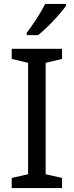

<svg xmlns="http://www.w3.org/2000/svg" viewBox="-20 -964 379 984"><path d="M318 -934V-944H212C189 -899 146 -833 117 -796V-784H175C222 -820 293 -897 318 -934ZM298 0V-52L214 -71V-642L298 -662V-714H40V-662L124 -642V-71L40 -52V0Z"/></svg>

Font: Noto Sans Brahmi
Style: Regular
Weight: 400
Designer: Monotype Design Team
Foundry: Monotype Imaging Inc.
Version: Version 2.004